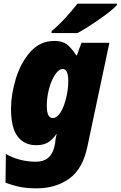

<svg xmlns="http://www.w3.org/2000/svg" viewBox="-20 -786 657 1046"><path d="M10 209 12 53Q87 95 176 95Q217 95 241.5 74.5Q266 54 275 18L280 -4Q281 -9 282.5 -25Q284 -41 289 -54H286Q267 -26 242 -10.5Q217 5 177 5Q113 5 76.5 -42Q40 -89 40 -194Q40 -270 66 -356.5Q92 -443 145 -503Q198 -563 276 -563Q318 -563 342.5 -545.5Q367 -528 395 -485H399L424 -553H576L456 13Q431 134 357.5 187Q284 240 179 240Q126 240 87.5 232Q49 224 10 209ZM352 -344Q352 -410 322 -410Q301 -410 280.5 -380Q260 -350 247.5 -303.5Q235 -257 235 -210Q235 -143 267 -143Q291 -143 310.5 -175Q330 -207 341 -254.5Q352 -302 352 -344ZM261 -617Q294 -643 332 -684Q370 -725 402 -766H617V-759Q597 -734 525 -683.5Q453 -633 402 -606H261Z"/></svg>

Font: Noto Sans Display Black
Style: Italic
Weight: 900
Italic angle: -12°
Designer: Monotype Design team
Foundry: Monotype Imaging Inc.
Version: Version 1.000